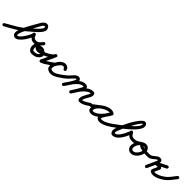

<svg xmlns="http://www.w3.org/2000/svg" viewBox="363 -2051 3576 3576"><g transform="rotate(45 2151.0 -263.5)"><path d="M-25 23Q-31 12 -27.5 0.5Q-24 -11 -13 -17Q91 -74 190.5 -134Q290 -194 379 -274Q389 -283 411.5 -302.5Q434 -322 462 -347Q490 -372 515.5 -398Q541 -424 557.5 -447Q574 -470 574 -484Q574 -487 570 -498Q566 -509 559 -509Q550 -509 539.5 -500Q529 -491 520.5 -479.5Q512 -468 509 -461Q509 -461 508 -461Q508 -461 508 -461Q469 -388 428 -315.5Q387 -243 352 -168Q340 -141 324.5 -106Q309 -71 309 -40Q309 -23 323 -21Q323 -21 322 -21Q338 -21 359 -40Q380 -59 403 -89Q426 -119 446 -152Q466 -185 479 -213.5Q492 -242 494 -256Q494 -256 494 -256Q494 -255 494 -255Q494 -257 494.5 -260Q495 -263 495 -266Q496 -277 503.5 -284Q511 -291 521 -292Q530 -293 539 -289Q548 -285 553 -274Q562 -251 571 -234.5Q580 -218 595.5 -209.5Q611 -201 641 -201Q653 -201 662 -192Q671 -183 671 -171Q671 -158 662 -149.5Q653 -141 641 -141Q577 -141 548 -170Q519 -199 497 -252Q493 -262 502 -269Q511 -276 523 -278Q535 -280 545.5 -276Q556 -272 555 -260Q555 -258 554.5 -255Q554 -252 554 -249Q554 -249 554 -248Q554 -248 554 -248Q550 -223 534 -187Q518 -151 494 -112Q470 -73 440.5 -38.5Q411 -4 380.5 17.5Q350 39 322 39Q318 39 315 39Q284 34 266.5 12.5Q249 -9 249 -40Q249 -73 264 -118Q279 -163 303.5 -213.5Q328 -264 356.5 -314.5Q385 -365 411 -410.5Q437 -456 456 -489Q456 -489 456 -489Q455 -489 455 -489Q470 -516 498 -542.5Q526 -569 559 -569Q591 -569 612.5 -542Q634 -515 634 -484Q634 -451 609.5 -414.5Q585 -378 548.5 -343Q512 -308 476.5 -278.5Q441 -249 419 -230Q327 -147 225 -85Q123 -23 15 35Q4 41 -7.5 37.5Q-19 34 -25 23Z M611 -171Q611 -183 619.5 -192Q628 -201 641 -201Q665 -201 684.5 -215Q704 -229 720.5 -248.5Q737 -268 752 -284Q761 -295 773 -294.5Q785 -294 794 -287Q802 -280 804.5 -268.5Q807 -257 797 -245Q778 -223 758 -199.5Q738 -176 724 -149.5Q710 -123 709 -93Q709 -93 709 -93Q709 -93 709 -93Q709 -93 709 -93Q708 -71 716 -50.5Q724 -30 750 -30Q788 -30 817.5 -42.5Q847 -55 867 -90Q874 -102 862 -114Q850 -126 832.5 -133.5Q815 -141 806 -141Q806 -141 806 -141Q806 -141 806 -141Q797 -141 787 -138.5Q777 -136 772 -126Q771 -123 771.5 -130Q772 -137 771 -139Q770 -139 779.5 -137Q789 -135 793 -135Q819 -135 859.5 -148.5Q900 -162 943 -183Q986 -204 1019.5 -229Q1053 -254 1064 -277Q1070 -291 1081.5 -293.5Q1093 -296 1104 -292Q1114 -287 1119.5 -276Q1125 -265 1118 -252Q1087 -186 1056.5 -119.5Q1026 -53 995 13Q991 21 981.5 17Q972 13 964 4Q955 -5 951.5 -14.5Q948 -24 957 -28Q992 -42 1024 -61Q1056 -80 1087 -101Q1087 -101 1087 -101Q1087 -101 1087 -101Q1097 -109 1109 -106.5Q1121 -104 1128 -94Q1136 -84 1133.5 -72Q1131 -60 1121 -53Q1088 -29 1052.5 -8Q1017 13 979 28Q970 31 961.5 28.5Q953 26 947 20Q941 13 939 4.5Q937 -4 941 -13Q972 -79 1002.5 -145Q1033 -211 1064 -277Q1070 -291 1081.5 -293.5Q1093 -296 1104 -292Q1114 -287 1119.5 -276Q1125 -265 1118 -252Q1103 -219 1063.5 -187.5Q1024 -156 974.5 -130.5Q925 -105 876.5 -90Q828 -75 793 -75Q773 -75 751 -83.5Q729 -92 717.5 -109Q706 -126 718 -152Q730 -178 754.5 -189.5Q779 -201 807 -201Q807 -201 806 -201Q806 -201 806 -201Q831 -201 856.5 -189Q882 -177 901.5 -157Q921 -137 927.5 -112Q934 -87 919 -60Q892 -12 848.5 9Q805 30 750 30Q714 30 691.5 12Q669 -6 658 -34.5Q647 -63 649 -95Q649 -95 649 -95Q649 -95 649 -95Q650 -134 666 -166.5Q682 -199 705 -227.5Q728 -256 751 -284Q761 -295 772.5 -294.5Q784 -294 793 -287Q802 -279 804 -267.5Q806 -256 796 -245Q775 -221 752.5 -197Q730 -173 703 -157Q676 -141 641 -141Q629 -141 620 -149.5Q611 -158 611 -171Z M1079 -61Q1072 -71 1074.5 -83Q1077 -95 1088 -102Q1098 -109 1118.5 -122.5Q1139 -136 1157.5 -150Q1176 -164 1179 -170Q1191 -199 1216 -227Q1241 -255 1273 -272Q1305 -289 1339 -286Q1339 -286 1342 -285Q1344 -285 1344 -285Q1374 -277 1393.5 -263.5Q1413 -250 1423 -217Q1427 -203 1420.5 -193.5Q1414 -184 1403 -180Q1393 -177 1382 -181Q1371 -185 1366 -199Q1363 -206 1360 -210Q1360 -210 1360 -209Q1361 -209 1361 -209Q1358 -211 1355.5 -213.5Q1353 -216 1350 -218Q1350 -218 1350 -218Q1349 -219 1349 -219Q1331 -232 1310 -222.5Q1289 -213 1270 -192Q1251 -171 1236.5 -148.5Q1222 -126 1216 -115Q1216 -115 1216 -115Q1216 -116 1216 -116Q1208 -99 1204.5 -78.5Q1201 -58 1204 -40Q1207 -30 1220.5 -24.5Q1234 -19 1243 -17Q1243 -17 1242 -17Q1242 -18 1242 -18Q1275 -12 1309.5 -26Q1344 -40 1376 -62Q1408 -84 1433 -102Q1433 -102 1433 -102Q1433 -102 1433 -102Q1443 -109 1455 -106.5Q1467 -104 1475 -94Q1482 -84 1479.5 -72Q1477 -60 1467 -52Q1434 -29 1396 -4.5Q1358 20 1316 34.5Q1274 49 1232 42Q1232 42 1232 41Q1231 41 1231 41Q1203 36 1177.5 19.5Q1152 3 1146 -28Q1140 -56 1145 -87.5Q1150 -119 1164 -144Q1164 -144 1164 -145Q1164 -145 1164 -145Q1179 -171 1202.5 -202Q1226 -233 1255 -257Q1284 -281 1317 -286.5Q1350 -292 1385 -267Q1385 -267 1384 -268Q1384 -268 1384 -268Q1389 -264 1394 -260Q1399 -256 1403 -251Q1403 -251 1404 -251Q1404 -250 1404 -250Q1416 -238 1422 -219Q1427 -206 1420.5 -196Q1414 -186 1403 -182Q1392 -179 1380.5 -183Q1369 -187 1365 -201Q1360 -217 1351 -220Q1342 -223 1328 -227Q1328 -227 1330 -227Q1333 -226 1333 -226Q1313 -228 1292.5 -214.5Q1272 -201 1256.5 -181.5Q1241 -162 1233 -146Q1226 -128 1205 -110.5Q1184 -93 1160 -77.5Q1136 -62 1120 -52Q1110 -45 1098 -47.5Q1086 -50 1079 -61Z M1425 -60Q1418 -70 1420.5 -82.5Q1423 -95 1433 -102Q1482 -136 1524 -176Q1543 -195 1566 -222Q1589 -249 1615.5 -270Q1642 -291 1672 -291Q1701 -291 1717.5 -271.5Q1734 -252 1734 -224Q1734 -200 1718 -165.5Q1702 -131 1678.5 -93.5Q1655 -56 1632.5 -23.5Q1610 9 1596 29Q1596 29 1596 29Q1596 29 1596 29Q1589 39 1576.5 41.5Q1564 44 1554 37Q1544 30 1541.5 17.5Q1539 5 1546 -5Q1556 -19 1577 -49Q1598 -79 1620.5 -113.5Q1643 -148 1658.5 -178.5Q1674 -209 1674 -224Q1674 -230 1674 -230.5Q1674 -231 1672 -231Q1662 -231 1645 -216.5Q1628 -202 1609 -182Q1590 -162 1574.5 -144Q1559 -126 1551 -119Q1512 -84 1467 -52Q1457 -45 1444.5 -47.5Q1432 -50 1425 -60ZM1596 29Q1589 39 1576.5 41.5Q1564 44 1554 37Q1544 30 1541.5 17.5Q1539 5 1546 -5Q1574 -45 1606 -93Q1638 -141 1675.5 -184.5Q1713 -228 1758.5 -256.5Q1804 -285 1859 -285Q1886 -285 1906 -269Q1926 -253 1926 -225Q1926 -203 1910 -168.5Q1894 -134 1871.5 -95.5Q1849 -57 1826.5 -23.5Q1804 10 1791 30Q1791 30 1791 30Q1791 30 1791 30Q1784 41 1772 43.5Q1760 46 1750 39Q1739 32 1736.5 20Q1734 8 1741 -2Q1748 -13 1762.5 -36Q1777 -59 1794.5 -87.5Q1812 -116 1828.5 -144Q1845 -172 1855.5 -194Q1866 -216 1866 -225Q1866 -225 1866 -224Q1868 -222 1864.5 -223.5Q1861 -225 1859 -225Q1815 -225 1777 -198Q1739 -171 1706 -130Q1673 -89 1645.5 -46Q1618 -3 1596 29Q1596 29 1596 29Q1596 29 1596 29ZM1791 30Q1785 41 1773 44Q1761 47 1750 40Q1740 34 1737 22Q1734 10 1740 -1Q1763 -40 1795 -88.5Q1827 -137 1866 -181.5Q1905 -226 1951 -256Q1997 -286 2049 -288Q2086 -289 2098.5 -270Q2111 -251 2107.5 -224Q2104 -197 2092 -174Q2079 -151 2063 -124Q2047 -97 2034.5 -69.5Q2022 -42 2022 -16Q2022 -14 2019.5 -18Q2017 -22 2013 -24Q2012 -24 2010 -24.5Q2008 -25 2009 -25Q2037 -25 2066.5 -38Q2096 -51 2123.5 -69Q2151 -87 2173 -102Q2183 -109 2195.5 -106.5Q2208 -104 2215 -94Q2222 -84 2219.5 -71.5Q2217 -59 2207 -52Q2179 -33 2146.5 -13Q2114 7 2079 21Q2044 35 2009 35Q1987 35 1974.5 20Q1962 5 1962 -16Q1962 -48 1975 -80.5Q1988 -113 2006 -143.5Q2024 -174 2039 -202Q2042 -209 2045.5 -217Q2049 -225 2050 -232Q2050 -234 2050 -234Q2054 -229 2055 -228.5Q2056 -228 2051 -228Q2010 -226 1971.5 -198Q1933 -170 1898.5 -128Q1864 -86 1837 -43.5Q1810 -1 1791 30Q1791 30 1791 30Q1791 30 1791 30Z M2195 -60Q2188 -70 2190.5 -82.5Q2193 -95 2203 -102Q2241 -128 2279.5 -159.5Q2318 -191 2359 -220Q2400 -249 2444.5 -268Q2489 -287 2538 -287Q2557 -287 2576 -282Q2595 -277 2610 -265Q2622 -257 2623 -245.5Q2624 -234 2618 -225Q2612 -216 2601 -212Q2590 -208 2578 -215Q2559 -226 2536 -226Q2505 -226 2464 -209.5Q2423 -193 2384.5 -165Q2346 -137 2321 -103Q2296 -69 2296 -34Q2296 -24 2300 -23.5Q2304 -23 2315 -23Q2353 -23 2391.5 -47Q2430 -71 2464.5 -107.5Q2499 -144 2526 -183Q2553 -222 2570 -252Q2577 -266 2589 -268Q2601 -270 2610 -264Q2620 -259 2625 -248Q2630 -237 2622 -224Q2613 -206 2595 -180.5Q2577 -155 2558 -126.5Q2539 -98 2525.5 -73Q2512 -48 2512 -32Q2512 -28 2521.5 -26.5Q2531 -25 2533 -25Q2563 -25 2596.5 -37Q2630 -49 2662 -67Q2694 -85 2718 -102Q2728 -109 2740 -106.5Q2752 -104 2760 -94Q2767 -84 2764.5 -72Q2762 -60 2752 -52Q2723 -32 2686 -12Q2649 8 2609.5 21.5Q2570 35 2533 35Q2503 35 2477.5 18.5Q2452 2 2452 -32Q2452 -59 2465 -87.5Q2478 -116 2497.5 -145Q2517 -174 2536.5 -201Q2556 -228 2570 -252Q2577 -266 2589 -268Q2601 -270 2610 -264Q2620 -259 2625 -248Q2630 -237 2622 -224Q2601 -185 2569 -140Q2537 -95 2496 -54.5Q2455 -14 2409 11.5Q2363 37 2315 37Q2280 37 2258 19.5Q2236 2 2236 -34Q2236 -72 2255.5 -108.5Q2275 -145 2307.5 -177Q2340 -209 2379.5 -233.5Q2419 -258 2460 -272Q2501 -286 2536 -286Q2575 -286 2608 -267Q2620 -260 2621 -248Q2622 -236 2616 -226Q2610 -217 2598.5 -212.5Q2587 -208 2576 -217Q2567 -222 2557 -224.5Q2547 -227 2538 -227Q2496 -227 2456 -208.5Q2416 -190 2378.5 -162.5Q2341 -135 2305.5 -105Q2270 -75 2237 -52Q2227 -45 2214.5 -47.5Q2202 -50 2195 -60Z M2710 -60Q2703 -70 2705.5 -82.5Q2708 -95 2718 -102Q2739 -117 2778 -145Q2817 -173 2864.5 -209Q2912 -245 2960.5 -285.5Q3009 -326 3049.5 -365.5Q3090 -405 3114.5 -439.5Q3139 -474 3139 -499Q3139 -507 3138.5 -509.5Q3138 -512 3138 -512Q3125 -512 3101.5 -482.5Q3078 -453 3049 -404.5Q3020 -356 2991 -300Q2962 -244 2937 -190.5Q2912 -137 2897 -96.5Q2882 -56 2882 -40Q2882 -36 2883.5 -27.5Q2885 -19 2887 -19Q2912 -19 2936 -37.5Q2960 -56 2981.5 -86Q3003 -116 3020.5 -149.5Q3038 -183 3049.5 -213Q3061 -243 3066 -262Q3068 -271 3075 -276.5Q3082 -282 3091 -283Q3100 -285 3108 -281.5Q3116 -278 3121 -270Q3134 -247 3145 -231.5Q3156 -216 3173 -208.5Q3190 -201 3221 -201Q3233 -201 3242 -192Q3251 -183 3251 -171Q3251 -159 3242 -150Q3233 -141 3221 -141Q3179 -141 3152.5 -152Q3126 -163 3107 -185Q3088 -207 3069 -240Q3064 -248 3073 -254Q3082 -260 3094 -262Q3106 -264 3116 -260.5Q3126 -257 3124 -248Q3118 -219 3103 -181.5Q3088 -144 3066 -105Q3044 -66 3016.5 -33Q2989 0 2956.5 20.5Q2924 41 2887 41Q2854 41 2838 15Q2822 -11 2822 -40Q2822 -64 2838 -112Q2854 -160 2881 -220Q2908 -280 2942 -342Q2976 -404 3011.5 -456Q3047 -508 3080 -540Q3113 -572 3138 -572Q3169 -572 3184 -549Q3199 -526 3199 -499Q3199 -465 3174 -424Q3149 -383 3107.5 -339.5Q3066 -296 3016.5 -253Q2967 -210 2916.5 -171.5Q2866 -133 2822.5 -102Q2779 -71 2752 -52Q2742 -45 2729.5 -47.5Q2717 -50 2710 -60Z M3221 -141Q3209 -141 3200 -150Q3191 -159 3191 -171Q3191 -183 3200 -192Q3209 -201 3221 -201Q3262 -201 3288 -213.5Q3314 -226 3337 -243.5Q3360 -261 3392 -276Q3406 -283 3416.5 -277.5Q3427 -272 3432 -262Q3437 -252 3434 -240Q3431 -228 3418 -222Q3375 -202 3348 -160Q3321 -118 3321 -71Q3321 -51 3333 -38Q3345 -25 3365 -25Q3391 -25 3413.5 -41Q3436 -57 3453 -81.5Q3470 -106 3480 -133Q3490 -160 3490 -183Q3490 -199 3479 -214.5Q3468 -230 3450 -230Q3445 -230 3437.5 -230Q3430 -230 3429 -228Q3429 -228 3429 -228Q3429 -228 3429 -228Q3429 -227 3428.5 -230Q3428 -233 3429 -233Q3433 -229 3438 -227Q3463 -214 3495.5 -209Q3528 -204 3561 -202.5Q3594 -201 3622 -201Q3622 -201 3622 -201Q3622 -201 3622 -201Q3634 -201 3643 -192Q3652 -183 3652 -171Q3652 -159 3643 -150Q3634 -141 3622 -141Q3605 -141 3572 -142.5Q3539 -144 3500.5 -149.5Q3462 -155 3429 -166.5Q3396 -178 3379 -197.5Q3362 -217 3373 -248Q3373 -248 3373 -248Q3373 -248 3373 -248Q3381 -273 3404 -281.5Q3427 -290 3450 -290Q3478 -290 3501 -274.5Q3524 -259 3537 -234.5Q3550 -210 3550 -183Q3550 -147 3535.5 -109Q3521 -71 3496 -38.5Q3471 -6 3437.5 14.5Q3404 35 3365 35Q3320 35 3290.5 4Q3261 -27 3261 -71Q3261 -136 3297.5 -193Q3334 -250 3393 -277Q3406 -283 3417 -277.5Q3428 -272 3432 -262Q3437 -252 3434.5 -240.5Q3432 -229 3419 -223Q3389 -208 3369.5 -193.5Q3350 -179 3331 -167.5Q3312 -156 3287 -148.5Q3262 -141 3221 -141Q3221 -141 3221 -141Q3221 -141 3221 -141Z M3592 -171Q3592 -183 3601 -192Q3610 -201 3622 -201Q3653 -201 3676 -215Q3699 -229 3719.5 -248Q3740 -267 3763 -281Q3786 -295 3818 -295Q3842 -295 3857.5 -280Q3873 -265 3873 -241Q3873 -210 3859 -179Q3845 -148 3832 -120Q3817 -87 3802 -54Q3787 -21 3772 12Q3772 12 3772 12Q3772 12 3772 12Q3767 24 3755.5 28Q3744 32 3733 27Q3721 22 3717 10.5Q3713 -1 3718 -12Q3733 -45 3748 -78Q3763 -111 3778 -144Q3787 -166 3800 -192Q3813 -218 3813 -241Q3813 -243 3816.5 -239Q3820 -235 3818 -235Q3796 -235 3777.5 -221Q3759 -207 3738 -188Q3717 -169 3689 -155Q3661 -141 3622 -141Q3610 -141 3601 -150Q3592 -159 3592 -171ZM4009 -291Q4021 -297 4032.5 -293Q4044 -289 4050 -278Q4055 -267 4051.5 -255Q4048 -243 4037 -238Q3985 -212 3934 -186Q3883 -160 3832 -134Q3819 -128 3809 -134.5Q3799 -141 3795 -152Q3790 -163 3793 -174.5Q3796 -186 3809 -190Q3828 -196 3847.5 -199Q3867 -202 3887 -201Q3887 -201 3886 -201Q3885 -201 3885 -201Q3906 -202 3927.5 -194Q3949 -186 3960 -169.5Q3971 -153 3959 -127Q3959 -127 3959 -127Q3959 -128 3959 -128Q3948 -104 3937.5 -80Q3927 -56 3916 -32Q3916 -32 3916 -31Q3916 -31 3916 -31Q3915 -30 3914.5 -28.5Q3914 -27 3914 -25Q3914 -25 3913.5 -27.5Q3913 -30 3909 -33Q3908 -34 3912 -32.5Q3916 -31 3918 -31Q3925 -30 3935 -30Q3982 -30 4029 -52.5Q4076 -75 4113 -102Q4123 -109 4135 -106.5Q4147 -104 4155 -94Q4162 -84 4159.5 -72Q4157 -60 4147 -52Q4102 -21 4047 4.5Q3992 30 3935 30Q3909 30 3887 21Q3865 12 3856 -7Q3847 -26 3861 -57Q3861 -57 3861 -57Q3861 -56 3861 -56Q3872 -80 3883 -104Q3894 -128 3905 -152Q3905 -152 3905 -153Q3905 -153 3905 -153Q3905 -153 3904.5 -149Q3904 -145 3906 -141Q3909 -136 3901 -138.5Q3893 -141 3887 -141Q3887 -141 3886 -141Q3885 -141 3885 -141Q3870 -142 3855.5 -139.5Q3841 -137 3827 -133Q3814 -128 3804 -134Q3794 -140 3790 -150Q3786 -160 3789 -171Q3792 -182 3804 -188Q3856 -214 3907 -239.5Q3958 -265 4009 -291Q4009 -291 4009 -291Q4009 -291 4009 -291Z M4106 -58Q4098 -68 4100 -80.5Q4102 -93 4113 -100Q4163 -136 4201.5 -185Q4240 -234 4277 -282Q4277 -282 4277 -282Q4277 -282 4277 -282Q4285 -292 4297.5 -293.5Q4310 -295 4319 -288Q4329 -280 4330.5 -267.5Q4332 -255 4325 -246Q4284 -194 4242.5 -142Q4201 -90 4147 -51Q4137 -44 4125 -46Q4113 -48 4106 -58Z"/></g></svg>

Font: FRB American Cursive Guidelines
Style: Bold Italic
Weight: 700
Italic angle: -25°
Version: Version 2.0;Modular Font Editor K font №1